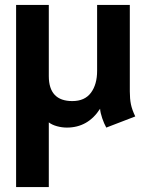

<svg xmlns="http://www.w3.org/2000/svg" viewBox="-20 -505 601 775"><path d="M45 -485H177V-198Q177 -97 272 -97Q322 -97 347 -130.5Q372 -164 372 -219V-485H504V-136Q504 -106 508.5 -84Q513 -62 526 -35L409 10Q400 -6 392.5 -28Q385 -50 384 -66Q335 10 250 10Q230 10 210 4.5Q190 -1 177 -11V250H45Z"/></svg>

Font: Niramit
Style: Bold
Weight: 700
Designer: Katatrad Aksorn Co.,Ltd.
Foundry: Cadson Demak Co.,Ltd.
Version: Version 1.001; ttfautohint (v1.6)